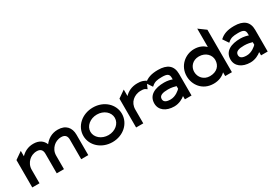

<svg xmlns="http://www.w3.org/2000/svg" viewBox="27 -1459 3239 2277"><g transform="rotate(-30 1647.0 -321.0)"><path d="M368 0H467V-186C467 -237 490 -276 517 -302C542 -326 579 -346 628 -346C680 -346 703 -317 703 -269V0H800V-281C800 -375 746 -443 636 -443C549 -443 491 -400 452 -350C430 -407 380 -443 301 -443C226 -443 172 -411 132 -370V-444L33 -375V0H132V-186C132 -235 154 -275 182 -302C207 -326 244 -346 293 -346C345 -346 368 -317 368 -269Z M1128 -366C1221 -366 1294 -304 1294 -226C1294 -148 1221 -85 1128 -85C1035 -85 960 -148 960 -226C960 -304 1035 -366 1128 -366ZM1128 11C1278 11 1391 -95 1391 -226C1391 -357 1278 -462 1128 -462C978 -462 863 -357 863 -226C863 -95 978 11 1128 11Z M1830 -424C1803 -436 1787 -447 1728 -447C1648 -447 1591 -415 1553 -374V-463L1455 -395V0H1553V-190C1553 -239 1572 -279 1602 -306C1629 -330 1667 -350 1720 -350C1764 -350 1771 -345 1788 -333L1800 -325L1841 -419Z M1819 -395 1871 -318 1882 -327C1917 -358 1952 -366 2019 -366C2093 -366 2116 -349 2116 -298V-277C2096 -285 2054 -296 2008 -296C1883 -296 1784 -252 1784 -138C1784 -46 1863 11 1974 11C2041 11 2096 -22 2123 -45V0H2214V-296C2214 -408 2147 -462 2019 -462C1924 -462 1870 -439 1827 -402ZM1886 -140C1886 -188 1935 -202 2008 -202C2053 -202 2098 -191 2116 -185V-149C2104 -136 2047 -83 1977 -83C1917 -83 1886 -101 1886 -140Z M2675 -51V0H2767V-581L2669 -653V-402C2634 -436 2584 -462 2514 -462C2391 -462 2278 -367 2278 -226C2278 -109 2360 11 2514 11C2585 11 2639 -15 2675 -51ZM2669 -226C2669 -146 2615 -89 2519 -89C2436 -89 2381 -152 2381 -226C2381 -293 2431 -358 2519 -358C2613 -358 2669 -292 2669 -226Z M2862 -395 2914 -318 2925 -327C2960 -358 2995 -366 3062 -366C3136 -366 3159 -349 3159 -298V-277C3139 -285 3097 -296 3051 -296C2926 -296 2827 -252 2827 -138C2827 -46 2906 11 3017 11C3084 11 3139 -22 3166 -45V0H3257V-296C3257 -408 3190 -462 3062 -462C2967 -462 2913 -439 2870 -402ZM2929 -140C2929 -188 2978 -202 3051 -202C3096 -202 3141 -191 3159 -185V-149C3147 -136 3090 -83 3020 -83C2960 -83 2929 -101 2929 -140Z"/></g></svg>

Font: Charger
Style: ExBd
Weight: 400
Designer: Jasper
Foundry: Cannot Into Space Fonts
Version: Version 0.99